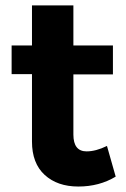

<svg xmlns="http://www.w3.org/2000/svg" viewBox="-20 -682 466 709"><path d="M98.1 -159.2V-408.2H22.9V-514.2H98.1V-662.1H251V-514.2H397V-407.2H251V-185.1Q251 -123 299.8 -123Q334 -123 375 -143.1L407.2 -29.8Q346.7 6.8 269.3 6.8Q191.9 6.8 145 -36.1Q98.1 -79.1 98.1 -159.2Z"/></svg>

Font: Montserrat-SemiBold
Style: Regular
Weight: 600
Designer: Julieta Ulanovsky
Foundry: Julieta Ulanovsky
Version: Version 6.001